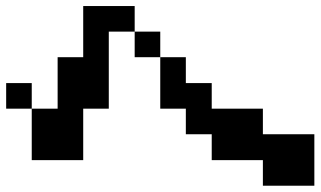

<svg xmlns="http://www.w3.org/2000/svg" viewBox="-20 -712 1040 623"><path d="M0 -359.4V-442.4H83V-359.4ZM500 -526.4H417V-609.4H333V-359.4H250V-192.4H83V-359.4H167V-526.4H250V-692.4H417V-609.4H500ZM500 -526.4H583V-442.4H667V-359.4H833V-276.4H1000V-109.4H833V-192.4H667V-276.4H583V-359.4H500Z"/></svg>

Font: KH Dot Dougenzaka 12
Style: Regular
Weight: 400
Designer: Original version for X68000 by Keitarou Hiraki (http://hp.vector.co.jp/authors/VA000874/) / TrueType conversion by Homem
Version: Version 1.00.20150527